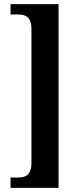

<svg xmlns="http://www.w3.org/2000/svg" viewBox="-20 -780 384 928"><path d="M31 128H263V-760H31V-710H65C102 -710 132 -701 132 -638V6C132 69 102 78 65 78H31Z"/></svg>

Font: Noto Serif Bengali ExtraCondensed
Style: Bold
Weight: 700
Width: 2
Designer: Juan Bruce, Universal Thirst, Indian Type Foundry and the Monotype Design Team.
Foundry: Monotype Imaging Inc.
Version: Version 2.003